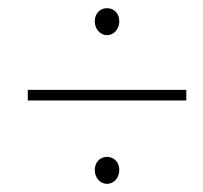

<svg xmlns="http://www.w3.org/2000/svg" viewBox="-20 -564 496 470"><path d="M48 -318H436V-344H48ZM242 -114C260 -114 272 -130 272 -148C272 -166 260 -180 242 -180C224 -180 212 -166 212 -148C212 -130 224 -114 242 -114ZM242 -478C260 -478 272 -494 272 -512C272 -530 260 -544 242 -544C224 -544 212 -530 212 -512C212 -494 224 -478 242 -478Z"/></svg>

Font: Source Sans Pro ExtraLight
Style: Italic
Weight: 200
Italic angle: -11°
Designer: Paul D. Hunt
Foundry: Adobe Systems Incorporated
Version: Version 3.006;hotconv 1.0.111;makeotfexe 2.5.65597